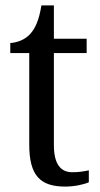

<svg xmlns="http://www.w3.org/2000/svg" viewBox="-20 -679 370 709"><path d="M221 10C255 10 291 2 308 -6V-50C289 -46 271 -43 247 -43C204 -43 179 -73 179 -143V-483H300V-536H179V-659H133C124 -606 112 -577 92 -554C72 -532 44 -522 18 -520V-483H88V-145C88 -30 129 10 221 10Z"/></svg>

Font: Noto Serif Lao SemiCondensed
Style: Regular
Weight: 400
Width: 4
Designer: Monotype Design Team
Foundry: Monotype Imaging Inc.
Version: Version 2.003